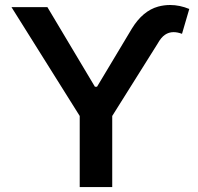

<svg xmlns="http://www.w3.org/2000/svg" viewBox="-20 -756 802 776"><path d="M433.6 0H302.2V-287.3L26.3 -727.3H171.5L363.6 -405.5H372.2L513.1 -640.6Q557.2 -712.4 619.3 -729.4Q643.1 -735.8 667.6 -735.8Q706 -735.8 745 -719.8L715.6 -619.3Q697.4 -626.1 681.5 -626.1Q662.3 -626.1 646.7 -615.4Q631 -604.8 616.8 -579.2Q603 -556.1 433.6 -287.3Z"/></svg>

Font: Linik Sans SemiBold
Style: Regular
Weight: 600
Designer: Fonts by Rasmus Andersson / Changes by Cristiano Sobral with parts from Marc Monis
Foundry: rsms
Version: Version 3.020; ttfautohint (v1.6)